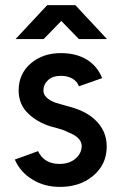

<svg xmlns="http://www.w3.org/2000/svg" viewBox="-20 -720 476 752"><path d="M41 -567H151L220 -638L289 -567H399L275 -700H165ZM380 -414Q362 -460 321 -486Q279 -512 218 -512Q148 -512 101 -472Q53 -431 53 -366Q53 -309 93 -273Q112 -255 138.5 -241Q165 -227 197 -220Q212 -216 224 -212Q236 -208 247 -202Q299 -182 300 -149Q300 -120 276 -99Q252 -78 213 -78Q153 -78 129 -128L38 -95Q60 -45 107 -17Q153 12 215 12Q291 12 342 -29Q398 -74 398 -146Q398 -209 351 -252Q314 -287 242 -305Q230 -308 219 -311.5Q208 -315 197 -318Q151 -335 150 -365Q150 -389 168 -406Q186 -423 219 -423Q244 -423 264 -412Q283 -400 289 -382Z"/></svg>

Font: Unageo
Style: Medium
Weight: 500
Designer: Richard Sepsi
Foundry: Richard Sepsi
Version: Version 2.000